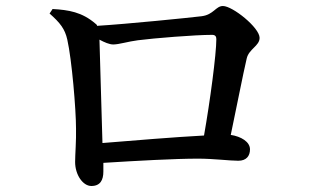

<svg xmlns="http://www.w3.org/2000/svg" viewBox="-20 -663 1040 639"><path d="M155 -633 145 -618C180 -587 196 -567 204 -531C219 -465 233 -299 233 -235C234 -196 230 -148 230 -124C230 -81 256 -44 284 -44C314 -44 324 -64 324 -92V-121C437 -128 562 -135 639 -135C691 -135 744 -128 773 -128C800 -128 812 -144 812 -166C812 -191 782 -209 748 -214C768 -309 789 -417 801 -468C808 -500 844 -510 844 -537C844 -571 754 -643 722 -643C698 -643 691 -614 651 -609C610 -604 402 -583 303 -577C303 -580 301 -582 298 -584C253 -623 208 -630 155 -633ZM311 -531C328 -522 344 -515 357 -515C376 -515 407 -525 439 -529C493 -536 629 -547 686 -547C696 -547 700 -542 700 -533C700 -483 679 -325 659 -212C564 -207 419 -195 321 -187Z"/></svg>

Font: Noto Serif SC SemiBold
Style: Regular
Weight: 600
Designer: Ryoko NISHIZUKA 西塚涼子 (kana & ideographs); Frank Grießhammer (Latin, Greek & Cyrillic); Wenlong ZHANG 张文龙 (bopomofo); San
Foundry: Adobe
Version: Version 2.001;hotconv 1.1.0;makeotfexe 2.6.0